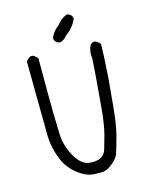

<svg xmlns="http://www.w3.org/2000/svg" viewBox="-120 -877 740 953"><g transform="rotate(-15 250.0 -400.0)"><path d="M317.4 -801.3Q285.2 -789.1 263.2 -759.3Q253.9 -752.4 247.1 -745.6Q229.5 -728 221.2 -705.1Q222.7 -691.9 229.7 -685.1Q236.8 -678.2 250 -676.3Q270.5 -680.2 284.2 -698.7L284.7 -699.7Q299.8 -710 311 -721.2Q333.5 -743.7 345.7 -773.4Q343.8 -785.2 336.9 -792.2Q330.1 -799.3 317.4 -801.3ZM69.3 -292V-257.3Q69.3 -180.2 101.6 -108.4Q128.9 -53.7 180.7 -22Q180.7 -22 180.7 -22Q213.9 0 253.4 0Q259.3 0 266.1 -0.5Q296.4 3.9 320.3 -11.2Q364.7 -40 375 -70.3Q385.7 -102.5 400.1 -157Q414.6 -211.4 423.3 -310.1L435.1 -438Q439 -493.7 441.9 -549.3L443.8 -615.7Q439 -621.1 434.6 -625.5Q423.3 -635.7 413.8 -635.7Q404.3 -635.7 394.5 -627Q381.8 -603.5 381.8 -575.7Q381.8 -566.4 383.3 -556.2Q380.4 -500.5 375 -441.4Q369.6 -382.3 364.7 -317.9Q356.9 -226.1 343.5 -176.5Q330.1 -127 323.7 -106.4Q316.9 -83 297.4 -70.3Q282.2 -60.5 252.9 -60.5Q245.6 -60.5 237.3 -61Q194.8 -64.5 162.6 -122.1Q131.3 -177.7 129.4 -237.8Q125.5 -346.7 125.5 -456.1V-628.4Q120.6 -632.8 115.7 -637.2Q105.5 -647.9 95.7 -647.9Q85.9 -647.9 75.7 -637.7Q71.3 -632.8 65.9 -627.4L67.9 -418.9Q69.3 -356 69.3 -292Z"/></g></svg>

Font: Bakudai
Style: ExtraLight
Weight: 200
Version: Version 1.48